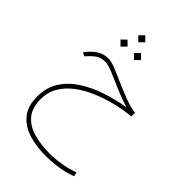

<svg xmlns="http://www.w3.org/2000/svg" viewBox="-276 -742 1191 1191"><g transform="rotate(45 319.5 -146.0)"><path d="M269 -628.9 299.8 -598.1 269 -567.4 238.3 -598.1ZM328.1 -532.2 358.9 -501.5 328.1 -470.7 296.9 -501.5ZM210 -532.2 241.2 -501.5 210 -470.7 179.2 -501.5ZM564 -243.2V-211.9Q500.5 -205.6 434.1 -189.5Q367.7 -173.3 306.2 -147.2Q244.6 -121.1 195.8 -84.2Q147 -47.4 118.4 1Q89.8 49.3 89.8 109.9Q89.8 186 126.5 229.7Q163.1 273.4 225.8 291.5Q288.6 309.6 366.7 309.6Q416 309.6 469 300.8Q522 292 568.4 273.9L575.2 301.3Q530.8 319.3 473.9 328.4Q417 337.4 359.4 337.4Q276.4 337.4 209 315.9Q141.6 294.4 102.3 245.4Q63 196.3 63 114.7Q63 34.2 100.8 -24.9Q138.7 -84 202.1 -124.8Q265.6 -165.5 343.8 -191.2Q421.9 -216.8 502.4 -230.5Q441.4 -249 384 -274.2Q326.7 -299.3 281 -318.4Q235.4 -337.4 210 -337.4Q169.9 -337.4 144.3 -317.6Q118.7 -297.9 98.6 -274.4L94.2 -269L70.3 -280.8L74.7 -286.6Q103.5 -324.2 135.7 -345Q168 -365.7 210.4 -365.7Q234.4 -365.7 275.4 -349.4Q316.4 -333 366.7 -310.5Q417 -288.1 468.3 -268.8Q519.5 -249.5 564 -243.2Z"/></g></svg>

Font: Vazirmatn FD Thin
Style: Regular
Weight: 100
Designer: Saber Rastikerdar
Foundry: Saber Rastikerdar
Version: Version 33.003